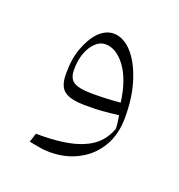

<svg xmlns="http://www.w3.org/2000/svg" viewBox="-62 -909 331 355"><g transform="rotate(20 104.0 -731.5)"><path d="M69.5 -608.6C90.5 -608.6 109.5 -612.9 125.7 -621.9C142.4 -630.5 155.2 -642.9 164.8 -659C174.3 -675.2 179 -694.3 179 -716.2C179 -743.3 175.7 -767.6 168.6 -788.6C161.9 -809.5 152.9 -825.7 141.9 -837.6C131 -849 119 -855.2 106.7 -855.2C96.7 -855.2 87.1 -851 78.1 -842.4C69.5 -833.8 62.4 -821.9 56.7 -806.7C51 -791.9 48.6 -774.8 48.6 -755.2C48.6 -738.6 52.4 -727.6 61 -721.4C69.5 -715.2 83.3 -712.4 102.9 -712.4C113.3 -712.4 124.3 -712.4 135.2 -713.3C146.2 -714.3 156.7 -715.2 167.1 -716.7C167.6 -711.9 168.6 -707.6 169 -703.8C169.5 -700 170 -695.7 170 -691C162.4 -669.5 148.1 -654.3 126.2 -645.2C104.8 -635.7 73.8 -631.4 34.3 -631.9L28.6 -614.3C34.8 -612.9 41.4 -611.9 49 -610.5C56.2 -609 63.3 -608.6 69.5 -608.6ZM161.9 -739.5C152.9 -738.6 143.3 -738.1 133.3 -737.6C123.8 -737.1 114.3 -737.1 105.7 -737.1C88.6 -737.1 76.7 -739.5 70 -743.8C63.3 -748.1 60 -755.7 60 -767.6C60 -779.5 61.4 -790 65.2 -800C68.6 -809.5 73.3 -817.1 79.5 -822.9C85.2 -828.6 91.9 -831.4 99 -831.4C113.3 -831.4 126.2 -823.3 138.1 -807.6C150 -791.4 158.1 -769 161.9 -739.5Z"/></g></svg>

Font: Pinar Light
Style: Regular
Weight: 300
Designer: Amin Abedi
Version: Version 2.00;September 9, 2021;FontCreator 13.0.0.2683 64-bi